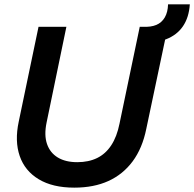

<svg xmlns="http://www.w3.org/2000/svg" viewBox="-20 -852 892 882"><path d="M321 10Q222 10 158 -28.5Q94 -67 70.5 -135.5Q47 -204 66 -293L157 -729H285L194 -289Q182 -231 196 -190.5Q210 -150 245.5 -128.5Q281 -107 335 -107Q387 -107 426 -126Q465 -145 491 -184.5Q517 -224 529 -284L622 -729H751L652 -260Q634 -171 589.5 -111Q545 -51 478 -20.5Q411 10 321 10ZM621 -656 635 -729Q673 -727 698 -737.5Q723 -748 737 -772Q751 -796 752 -832H852Q848 -772 820.5 -731.5Q793 -691 742.5 -671.5Q692 -652 621 -656Z"/></svg>

Font: Mona Sans ExtraLight SemiBold
Style: Italic
Weight: 600
Italic angle: -11.6951°
Version: Version 2.000